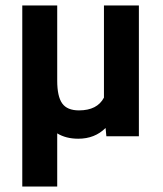

<svg xmlns="http://www.w3.org/2000/svg" viewBox="-20 -475 594 698"><path d="M61 -455.1H188V-181.6Q188 -124.5 206.1 -99.1Q224.1 -73.7 267.1 -73.7Q333.5 -73.7 357.9 -120.1V-455.1H484.9V20.5H366.7L363.8 -9.8Q324.7 29.3 264.6 29.3Q219.7 29.3 188 9.8V203.1H61Z"/></svg>

Font: Yantramanav
Style: Bold
Weight: 700
Version: Version 1.001;PS 1.0;hotconv 1.0.72;makeotf.lib2.5.5900; ttf